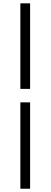

<svg xmlns="http://www.w3.org/2000/svg" viewBox="-20 -856 305 1155"><path d="M102.5 -321.3V-835.9H161.1V-321.3ZM102.5 279.3V-240.2H161.1V279.3Z"/></svg>

Font: Gen Shin Gothic Normal
Style: Regular
Weight: 300
Designer: [Source Han Sans]
Ryoko NISHIZUKA  (kana & ideographs); Paul D. Hunt (Latin, Greek & Cyrillic); Wenlong ZHANG  (bopomofo
Version: Version 1.002.20150607